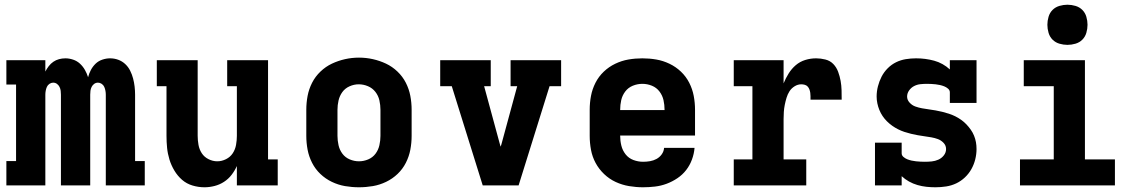

<svg xmlns="http://www.w3.org/2000/svg" viewBox="-20 -785 4840 813"><path d="M7 0V-103H48V-427H7V-530H172V-482Q178 -494 186.5 -505Q195 -516 206 -523.5Q217 -531 230 -534.5Q243 -538 257 -538Q273 -538 289.5 -532.5Q306 -527 318.5 -515.5Q331 -504 339.5 -489Q348 -474 353 -458Q357 -474 365 -489Q373 -504 385 -515.5Q397 -527 413.5 -532.5Q430 -538 446 -538Q464 -538 480.5 -532Q497 -526 510 -514Q523 -502 531 -486Q539 -470 543.5 -453Q548 -436 550 -418.5Q552 -401 552 -384V-103H593V0H428V-384Q428 -392 426.5 -400.5Q425 -409 421.5 -417Q418 -425 410.5 -430Q403 -435 395 -435Q386 -435 379 -430Q372 -425 368 -417Q364 -409 363 -400.5Q362 -392 362 -384V0H238V-384Q238 -392 237 -400.5Q236 -409 232 -417Q228 -425 221 -430Q214 -435 205 -435Q197 -435 189.5 -430Q182 -425 178.5 -417Q175 -409 173.5 -400.5Q172 -392 172 -384V0Z M846 8Q820 8 795 0.5Q770 -7 751 -23.5Q732 -40 718.5 -62.5Q705 -85 697.5 -109.5Q690 -134 687.5 -159Q685 -184 685 -210V-420H644V-530H817V-210Q817 -191 820.5 -171.5Q824 -152 834.5 -136Q845 -120 863 -111Q881 -102 900 -102Q919 -102 937 -111Q955 -120 965.5 -136Q976 -152 979.5 -171.5Q983 -191 983 -210V-420H942V-530H1115V-110H1156V0H983V-82Q974 -62 960.5 -44.5Q947 -27 928.5 -15Q910 -3 888.5 2.5Q867 8 846 8Z M1500 8Q1470 8 1441 3Q1412 -2 1385 -15Q1358 -28 1336.5 -48.5Q1315 -69 1301.5 -95.5Q1288 -122 1282.5 -151Q1277 -180 1277 -210V-320Q1277 -350 1282.5 -379Q1288 -408 1301.5 -434.5Q1315 -461 1337 -482Q1359 -503 1385.5 -515.5Q1412 -528 1441 -534.5Q1470 -541 1500 -541Q1530 -541 1559 -534.5Q1588 -528 1614.5 -515.5Q1641 -503 1663 -482Q1685 -461 1698.5 -434.5Q1712 -408 1717.5 -379Q1723 -350 1723 -320V-210Q1723 -180 1717.5 -151Q1712 -122 1698.5 -95.5Q1685 -69 1663.5 -48.5Q1642 -28 1615 -15Q1588 -2 1559 3Q1530 8 1500 8ZM1500 -102Q1520 -102 1539 -110Q1558 -118 1570 -134Q1582 -150 1586.5 -170Q1591 -190 1591 -210V-320Q1591 -340 1586.5 -360Q1582 -380 1569.5 -396Q1557 -412 1538 -420Q1519 -428 1499 -428Q1479 -428 1460 -419.5Q1441 -411 1429.5 -395Q1418 -379 1413.5 -359.5Q1409 -340 1409 -320V-210Q1409 -190 1413.5 -170Q1418 -150 1430 -134Q1442 -118 1461 -110Q1480 -102 1500 -102Z M2024 0 1893 -420H1844V-530H2058V-420H2030L2096 -177Q2097 -173 2098 -170Q2099 -167 2100 -164Q2101 -167 2102 -170Q2103 -173 2104 -177L2170 -420H2142V-530H2356V-420H2307L2176 0Z M2703 8Q2673 8 2643.5 3Q2614 -2 2587 -14.5Q2560 -27 2538 -48Q2516 -69 2502 -95Q2488 -121 2482.5 -150.5Q2477 -180 2477 -210V-320Q2477 -350 2482.5 -379Q2488 -408 2501.5 -434.5Q2515 -461 2536.5 -481.5Q2558 -502 2585 -515Q2612 -528 2641 -533Q2670 -538 2700 -538Q2730 -538 2759 -533Q2788 -528 2815 -515Q2842 -502 2863.5 -481.5Q2885 -461 2898.5 -434.5Q2912 -408 2917.5 -379Q2923 -350 2923 -320V-211H2606V-210Q2606 -189 2611 -168.5Q2616 -148 2629 -131.5Q2642 -115 2662 -107.5Q2682 -100 2703 -100Q2718 -100 2732.5 -102.5Q2747 -105 2760 -112Q2773 -119 2782 -131.5Q2791 -144 2792 -159H2921Q2919 -134 2910 -109.5Q2901 -85 2885.5 -65Q2870 -45 2848.5 -30.5Q2827 -16 2803 -7Q2779 2 2753.5 5Q2728 8 2703 8ZM2606 -319H2794V-320Q2794 -341 2789.5 -361Q2785 -381 2772.5 -397.5Q2760 -414 2740.5 -422Q2721 -430 2700 -430Q2679 -430 2659.5 -422Q2640 -414 2627.5 -397.5Q2615 -381 2610.5 -361Q2606 -341 2606 -320Z M3087 0V-110H3166V-420H3087V-530H3298V-432Q3307 -454 3319.5 -474Q3332 -494 3349.5 -509Q3367 -524 3389.5 -531Q3412 -538 3436 -538Q3455 -538 3475 -533Q3495 -528 3508.5 -514Q3522 -500 3529 -481Q3536 -462 3539.5 -442.5Q3543 -423 3543.5 -403Q3544 -383 3544 -363H3412Q3412 -370 3412 -377.5Q3412 -385 3411 -392Q3410 -399 3407.5 -406Q3405 -413 3400 -418.5Q3395 -424 3387.5 -426Q3380 -428 3373 -428Q3358 -428 3344.5 -419.5Q3331 -411 3323 -398.5Q3315 -386 3310.5 -371Q3306 -356 3303 -341Q3300 -326 3299 -311Q3298 -296 3298 -281V-110H3394V0Z M3941 8Q3922 8 3903 6Q3884 4 3865 -1.5Q3846 -7 3829 -16.5Q3812 -26 3798 -39V0H3685V-181H3798V-136Q3798 -127 3805.5 -120.5Q3813 -114 3822 -110.5Q3831 -107 3840 -105Q3849 -103 3858.5 -102Q3868 -101 3877.5 -100.5Q3887 -100 3896 -100Q3911 -100 3925.5 -101.5Q3940 -103 3953.5 -109Q3967 -115 3976.5 -127Q3986 -139 3986 -154Q3986 -169 3975.5 -180Q3965 -191 3951.5 -196Q3938 -201 3923.5 -203.5Q3909 -206 3894.5 -208Q3880 -210 3866 -212.5Q3852 -215 3837.5 -218.5Q3823 -222 3809.5 -226.5Q3796 -231 3783 -237.5Q3770 -244 3758 -252.5Q3746 -261 3735.5 -271.5Q3725 -282 3717 -294Q3709 -306 3703.5 -319.5Q3698 -333 3695 -347.5Q3692 -362 3692 -376Q3692 -398 3697.5 -419.5Q3703 -441 3713 -460.5Q3723 -480 3739 -496Q3755 -512 3774.5 -521.5Q3794 -531 3815.5 -534.5Q3837 -538 3859 -538Q3879 -538 3898 -535.5Q3917 -533 3935.5 -528Q3954 -523 3971 -513.5Q3988 -504 4002 -491V-530H4115V-349H4002V-394Q4002 -403 3994.5 -409.5Q3987 -416 3978 -419.5Q3969 -423 3960 -425Q3951 -427 3942 -428Q3933 -429 3923.5 -429.5Q3914 -430 3905 -430Q3891 -430 3877 -428.5Q3863 -427 3850.5 -420.5Q3838 -414 3829.5 -402Q3821 -390 3821 -376Q3821 -362 3831.5 -350.5Q3842 -339 3856 -334Q3870 -329 3884 -326.5Q3898 -324 3912.5 -322Q3927 -320 3941.5 -317.5Q3956 -315 3970 -311.5Q3984 -308 3998 -303.5Q4012 -299 4025 -292.5Q4038 -286 4050 -277.5Q4062 -269 4072 -258.5Q4082 -248 4090.5 -236Q4099 -224 4104.5 -210.5Q4110 -197 4112.5 -183Q4115 -169 4115 -154Q4115 -132 4109.5 -110Q4104 -88 4093 -68.5Q4082 -49 4065.5 -33.5Q4049 -18 4029 -8.5Q4009 1 3986.5 4.5Q3964 8 3941 8Z M4299 0V-110H4442V-420H4315V-530H4574V-110H4701V0ZM4500 -595Q4483 -595 4466 -600Q4449 -605 4437 -617Q4425 -629 4420 -646Q4415 -663 4415 -680Q4415 -697 4420 -714Q4425 -731 4437 -743Q4449 -755 4466 -760Q4483 -765 4500 -765Q4517 -765 4534 -760Q4551 -755 4563 -743Q4575 -731 4580 -714Q4585 -697 4585 -680Q4585 -663 4580 -646Q4575 -629 4563 -617Q4551 -605 4534 -600Q4517 -595 4500 -595Z"/></svg>

Font: Iosevka Slab XBdEx
Style: Regular
Weight: 800
Width: 7
Monospace: yes
Designer: Belleve Invis
Foundry: Belleve Invis
Version: Version 11.1.0; ttfautohint (v1.8.3)